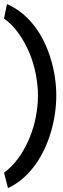

<svg xmlns="http://www.w3.org/2000/svg" viewBox="-21 -827 312 951"><path d="M257.8 -354.5Q257.8 -311.5 251.5 -266.4Q245.1 -221.2 232.2 -176.3Q219.2 -131.3 199.5 -89.1Q179.7 -46.9 153.1 -10Q126.5 26.9 92.8 56.4Q59.1 85.9 18.6 104.5L-1 28.3Q40.5 -2 72 -46.6Q103.5 -91.3 124.8 -142.6Q146 -193.8 156.5 -248.3Q167 -302.7 167 -353.5Q167 -403.8 156.5 -458.5Q146 -513.2 124.8 -564.5Q103.5 -615.7 72 -660.4Q40.5 -705.1 -1 -735.4L13.7 -806.6Q55.2 -788.6 89.6 -760.3Q124 -731.9 151.1 -696Q178.2 -660.2 198.2 -618.4Q218.3 -576.7 231.4 -532.2Q244.6 -487.8 251.2 -442.6Q257.8 -397.5 257.8 -354.5Z"/></svg>

Font: Maiden Orange
Style: Regular
Weight: 400
Designer: Astigmatic (AOETI)
Foundry: Astigmatic (AOETI)
Version: Version 1.000